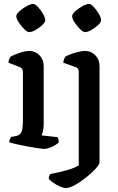

<svg xmlns="http://www.w3.org/2000/svg" viewBox="-20 -760 604 980"><path d="M206 0Q198 0 174 -3.5Q150 -7 120 -12.5Q90 -18 64 -24Q38 -30 27 -34Q27 -42 30.5 -49.5Q34 -57 37 -61L63 -66Q79 -69 88 -83.5Q97 -98 97 -146V-392Q97 -411 82 -417L23 -440Q24 -452 28 -460.5Q32 -469 36 -472Q52 -481 80.5 -490.5Q109 -500 130 -500Q160 -500 181.5 -478Q203 -456 203 -423V-126Q203 -105 199 -90Q195 -75 192 -69L273 -60Q276 -57 278 -50.5Q280 -44 280 -35Q275 -27 261.5 -19Q248 -11 232.5 -5.5Q217 0 206 0ZM129 -596Q119 -596 103.5 -611.5Q88 -627 75.5 -646Q63 -665 63 -678Q63 -688 79.5 -703Q96 -718 116.5 -729Q137 -740 149 -740Q159 -740 174 -724Q189 -708 200 -688.5Q211 -669 211 -657Q211 -647 196 -632.5Q181 -618 161.5 -607Q142 -596 129 -596ZM315 200Q306 200 288 192.5Q270 185 253.5 174Q237 163 229 153Q229 143 232 136.5Q235 130 237 128Q277 121 318.5 109.5Q360 98 382 84V-392Q382 -400 379 -407Q376 -414 367 -417L303 -440Q304 -452 308 -460.5Q312 -469 315 -472Q326 -478 344 -484.5Q362 -491 381.5 -495.5Q401 -500 415 -500Q445 -500 466.5 -478Q488 -456 488 -423V68Q488 79 468.5 100.5Q449 122 420.5 145Q392 168 363 184Q334 200 315 200ZM414 -596Q404 -596 388.5 -611.5Q373 -627 360.5 -646Q348 -665 348 -678Q348 -688 364.5 -703Q381 -718 401.5 -729Q422 -740 434 -740Q444 -740 459 -724Q474 -708 485 -688.5Q496 -669 496 -657Q496 -647 481 -632.5Q466 -618 446.5 -607Q427 -596 414 -596Z"/></svg>

Font: Texturina 72pt SemiBold
Style: Regular
Weight: 600
Designer: Guillermo Torres Carreño
Foundry: Omnibus-Type
Version: Version 1.002; ttfautohint (v1.8.3)